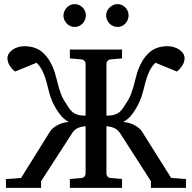

<svg xmlns="http://www.w3.org/2000/svg" viewBox="-20 -911 931 931"><path d="M711.9 0V-32.2L563 -264.2Q551.8 -281.2 535.6 -289.3Q519.5 -297.4 496.1 -298.8V-68.8Q496.1 -62 501.2 -55.4Q506.3 -48.8 517.1 -47.9L571.8 -43V0H318.8V-43L374 -47.9Q384.8 -48.8 389.9 -55.4Q395 -62 395 -68.8V-298.8Q371.6 -297.4 355.5 -289.3Q339.4 -281.2 329.1 -264.2L179.2 -32.2V0H8.8V-43L82 -47.9L221.2 -271Q227.1 -281.2 237.1 -289.8Q247.1 -298.3 259.5 -304.7Q272 -311 285.9 -314.9Q299.8 -318.8 314 -319.8Q290.5 -330.6 270.5 -356.7Q250.5 -382.8 234.9 -416Q223.6 -440.9 217.5 -466.6Q211.4 -492.2 204.6 -516.8Q197.8 -541.5 187.3 -564.2Q176.8 -586.9 157.2 -606.9L53.2 -564Q35.6 -578.1 25.9 -595Q16.1 -611.8 16.1 -628.9Q16.1 -640.1 22.5 -650.6Q28.8 -661.1 39.8 -669.2Q50.8 -677.2 66.2 -682.1Q81.5 -687 99.1 -687Q124.5 -687 148.7 -679Q172.9 -670.9 190.9 -652.8Q209 -635.3 220.5 -616Q231.9 -596.7 239.5 -576.9Q247.1 -557.1 252 -536.9Q256.8 -516.6 262.5 -496.3Q268.1 -476.1 275.1 -456.5Q282.2 -437 293.9 -418.9Q304.2 -403.3 312 -390.9Q319.8 -378.4 330.1 -369.1Q340.3 -359.9 355.5 -355Q370.6 -350.1 395 -350.1V-602.1Q395 -608.9 389.9 -615.5Q384.8 -622.1 374 -623L318.8 -627.9V-670.9H571.8V-627.9L517.1 -623Q506.3 -622.1 501.2 -615.5Q496.1 -608.9 496.1 -602.1V-350.1Q521 -350.1 535.9 -355Q550.8 -359.9 561 -369.1Q571.3 -378.4 579.1 -390.9Q586.9 -403.3 597.2 -418.9Q608.9 -437 616 -456.5Q623 -476.1 628.7 -496.3Q634.3 -516.6 639.2 -536.9Q644 -557.1 651.6 -576.9Q659.2 -596.7 670.7 -616Q682.1 -635.3 700.2 -652.8Q718.3 -670.9 742.2 -679Q766.1 -687 792 -687Q809.6 -687 824.7 -682.1Q839.8 -677.2 851.1 -669.2Q862.3 -661.1 868.7 -650.6Q875 -640.1 875 -628.9Q875 -611.8 865 -595Q855 -578.1 837.9 -564L733.9 -606.9Q713.9 -586.9 703.6 -564.2Q693.4 -541.5 686.5 -516.8Q679.7 -492.2 673.3 -466.6Q667 -440.9 655.8 -416Q640.1 -382.8 620.4 -356.7Q600.6 -330.6 577.1 -319.8Q590.8 -318.8 604.7 -314.9Q618.7 -311 631.1 -304.7Q643.6 -298.3 653.8 -289.8Q664.1 -281.2 669.9 -271L810.1 -47.9L881.8 -43V0ZM396.5 -836.4Q396.5 -825.2 392.1 -814.9Q387.7 -804.7 380.4 -796.9Q373 -789.1 363 -784.7Q353 -780.3 341.8 -780.3Q330.6 -780.3 320.8 -784.7Q311 -789.1 303.7 -796.9Q296.4 -804.7 292 -814.5Q287.6 -824.2 287.6 -835.4Q287.6 -846.2 292 -856.2Q296.4 -866.2 303.7 -874Q311 -881.8 320.8 -886.5Q330.6 -891.1 341.8 -891.1Q353 -891.1 363 -886.7Q373 -882.3 380.4 -875Q387.7 -867.7 392.1 -857.7Q396.5 -847.7 396.5 -836.4ZM603.5 -836.4Q603.5 -825.2 599.4 -814.9Q595.2 -804.7 587.9 -796.9Q580.6 -789.1 570.8 -784.7Q561 -780.3 549.8 -780.3Q538.6 -780.3 528.6 -784.7Q518.6 -789.1 511 -796.9Q503.4 -804.7 499 -814.9Q494.6 -825.2 494.6 -836.4Q494.6 -846.7 499 -856.7Q503.4 -866.7 511.2 -874.3Q519 -881.8 528.8 -886.5Q538.6 -891.1 549.8 -891.1Q561 -891.1 570.8 -886.7Q580.6 -882.3 587.9 -874.8Q595.2 -867.2 599.4 -857.2Q603.5 -847.2 603.5 -836.4Z"/></svg>

Font: Charis SIL Cyr
Style: Regular
Weight: 400
Foundry: SIL International
Version: Version 5.000